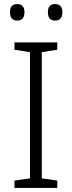

<svg xmlns="http://www.w3.org/2000/svg" viewBox="-20 -922 351 942"><path d="M261 0H51V-36L127 -47V-666L51 -678V-714H261V-678L185 -666V-47L261 -36ZM29 -862Q29 -902 64 -902Q100 -902 100 -862Q100 -821 64 -821Q29 -821 29 -862ZM215 -862Q215 -902 250 -902Q286 -902 286 -862Q286 -821 250 -821Q215 -821 215 -862Z"/></svg>

Font: Noto Sans Myanmar Light
Style: Regular
Weight: 300
Designer: Monotype Design Team
Foundry: Monotype Imaging Inc.
Version: Version 2.107; ttfautohint (v1.8.4.7-5d5b)